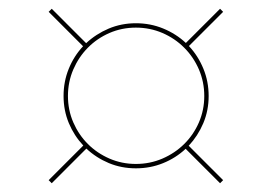

<svg xmlns="http://www.w3.org/2000/svg" viewBox="-20 -554 620 438"><path d="M135 -335Q135 -303 147.2 -274.8Q159.5 -246.5 180.5 -225.5Q201.5 -204.5 229.8 -192.2Q258 -180 290 -180Q322 -180 350.5 -192.2Q379 -204.5 400.2 -225.5Q421.5 -246.5 433.8 -274.8Q446 -303 446 -335Q446 -367 433.8 -395.5Q421.5 -424 400.2 -445.2Q379 -466.5 350.5 -478.8Q322 -491 290 -491Q258 -491 229.8 -478.8Q201.5 -466.5 180.5 -445.2Q159.5 -424 147.2 -395.5Q135 -367 135 -335ZM411 -449Q432 -426.5 444 -397.2Q456 -368 456 -335Q456 -302 443.8 -273Q431.5 -244 410.5 -221.5L489 -143L482 -136L403.5 -214.5Q381 -193.5 352 -181.8Q323 -170 290 -170Q257 -170 228.2 -182Q199.5 -194 177 -215L98 -136L91 -143L170 -222Q149 -244.5 137 -273.2Q125 -302 125 -335Q125 -368 136.8 -397Q148.5 -426 169.5 -448.5L91 -527L98 -534L176.5 -455.5Q199 -476.5 228 -488.8Q257 -501 290 -501Q323 -501 352.2 -489Q381.5 -477 404 -456L482 -534L489 -527Z"/></svg>

Font: Lato 2
Style: Regular
Weight: 100
Designer: Lukasz Dziedzic with Adam Twardoch and Botio Nikoltchev
Foundry: tyPoland Lukasz Dziedzic
Version: Version 2.015; 2015-08-06; http://www.latofonts.com/